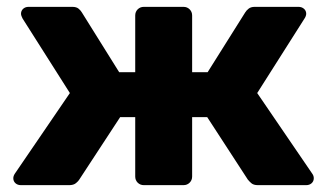

<svg xmlns="http://www.w3.org/2000/svg" viewBox="-20 -540 954 560"><path d="M40.9 0Q31.3 0 25 -5.7Q18.8 -11.4 18.8 -20.2Q18.8 -26.5 23.1 -33.2L183.8 -268.6L45.9 -485.9Q44.5 -488.6 42.9 -492.6Q41.3 -496.5 41.3 -499.8Q41.3 -508.6 47.5 -514.3Q53.8 -520 63.4 -520H190.9Q203 -520 209.3 -514.6Q215.6 -509.3 218.7 -503.8L327.6 -329.4H374.4V-494.9Q374.4 -505.5 381.6 -512.8Q388.9 -520 399.5 -520H515.2Q525.9 -520 533.1 -512.8Q540.4 -505.5 540.4 -494.9V-329.4H585.6L695.2 -503.8Q698.4 -509.3 705 -514.6Q711.6 -520 723.1 -520H850.6Q860.2 -520 866.7 -514.3Q873.1 -508.6 873.1 -499.8Q873.1 -496.5 871.6 -492.6Q870.1 -488.6 868.1 -485.9L730.2 -268.6L890.9 -33.2Q895.2 -27.2 895.2 -20.2Q895.2 -11.4 889 -5.7Q882.7 0 873.1 0H732.1Q719.4 0 712.7 -6Q706.1 -12 703 -15.9L584.4 -198.3H540.4V-25.1Q540.4 -14.5 533.1 -7.2Q525.9 0 515.2 0H399.5Q388.9 0 381.6 -7.2Q374.4 -14.5 374.4 -25.1V-198.3H330.4L211 -15.9Q208.9 -12 201.7 -6Q194.6 0 181.9 0Z"/></svg>

Font: Rubik Light
Style: Regular
Weight: 300
Designer: Hubert and Fischer
Foundry: Hubert and Fischer
Version: Version 2.300;gftools[0.9.30]